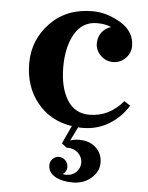

<svg xmlns="http://www.w3.org/2000/svg" viewBox="-55 -560 671 869"><g transform="rotate(5 281.0 -125.0)"><path d="M331 15Q317 15 311 14L280 77Q297 70 321 70Q368 70 397 97Q426 124 426 165Q426 206 391.5 235.5Q357 265 308 265Q259 265 227.5 247Q196 229 196 196Q196 179 208 167Q220 155 236.5 155Q253 155 265.5 167.5Q278 180 278 199Q278 218 260 231Q268 233 275 233Q304 233 321.5 215Q339 197 339 172.5Q339 148 320 129Q301 110 266 110L244 93L282 11Q183 -4 124 -77Q65 -150 65 -256Q65 -362 138.5 -438.5Q212 -515 330 -515Q396 -515 459 -477Q522 -439 522 -374Q522 -341 498.5 -317.5Q475 -294 442 -294Q409 -294 385.5 -317.5Q362 -341 362 -371Q362 -401 378 -422Q394 -443 420 -451Q392 -463 356 -463Q289 -463 254.5 -403.5Q220 -344 220 -252.5Q220 -161 254.5 -104Q289 -47 356 -47Q446 -47 509 -122L537 -104Q504 -50 450.5 -17.5Q397 15 331 15Z"/></g></svg>

Font: Croissant One
Style: Regular
Weight: 400
Designer: Eduardo Rodriguez Tunni
Foundry: Eduardo Rodriguez Tunni
Version: Version 1.001